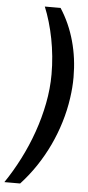

<svg xmlns="http://www.w3.org/2000/svg" viewBox="-107 -769 440 960"><g transform="rotate(5 113.0 -289.0)"><path d="M-46.9 157.2Q-7.3 99.1 27.1 31.7Q61.5 -35.6 86.9 -107.7Q112.3 -179.7 126.7 -253.9Q141.1 -328.1 141.1 -399.9Q141.1 -445.3 136.7 -490.2Q132.3 -535.2 124 -577.9Q115.7 -620.6 104 -660.4Q92.3 -700.2 78.1 -734.9H157.2Q204.1 -662.6 228 -576.4Q252 -490.2 252 -395Q252 -369.1 250 -342.8Q248 -316.4 244.1 -290Q235.4 -228.5 217 -168.2Q198.7 -107.9 171.9 -51Q145 5.9 109.9 58.6Q74.7 111.3 32.2 157.2Z"/></g></svg>

Font: Archivo Narrow
Style: Bold Italic
Weight: 700
Italic angle: -8°
Designer: Hector Gatti
Foundry: Hector Gatti
Version: 1.002; ttfautohint (v0.8)